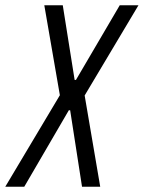

<svg xmlns="http://www.w3.org/2000/svg" viewBox="-57 -708 545 728"><path d="M-37 0 170 -347 111 -688H181L226 -405H231L397 -688H468L264 -346L323 0H254L209 -290H204L35 0Z"/></svg>

Font: Saira ExtraCondensed
Style: Italic
Weight: 400
Width: 2
Italic angle: -12°
Designer: Hector Gatti with collaboration of the Omnibus-Type team
Foundry: Omnibus-Type
Version: Version 1.101